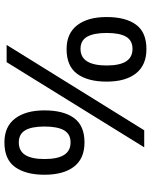

<svg xmlns="http://www.w3.org/2000/svg" viewBox="73 -745 682 868"><g transform="rotate(90 414.0 -311.0)"><path d="M569 -622H646L261 0H183ZM202 -271Q131 -271 94 -319Q57 -367 57 -452Q57 -538 91.5 -585Q126 -632 202 -632Q274 -632 311.5 -585Q349 -538 349 -452Q349 -367 314 -319Q279 -271 202 -271ZM201 -334Q239 -334 257.5 -364Q276 -394 276 -452Q276 -511 257.5 -540Q239 -569 201 -569Q163 -569 146 -540Q129 -511 129 -452Q129 -394 146 -364Q163 -334 201 -334ZM624 10Q552 10 515.5 -38.5Q479 -87 479 -171Q479 -257 513.5 -304.5Q548 -352 624 -352Q697 -352 733.5 -304.5Q770 -257 770 -171Q770 -87 735.5 -38.5Q701 10 624 10ZM624 -55Q662 -55 680.5 -84Q699 -113 699 -171Q699 -230 680.5 -259.5Q662 -289 624 -289Q586 -289 569 -259.5Q552 -230 552 -171Q552 -113 569 -84Q586 -55 624 -55Z"/></g></svg>

Font: Noto Sans Gurmukhi
Style: Regular
Weight: 400
Designer: Jelle Bosma - Monotype Design Team
Foundry: Monotype Imaging Inc.
Version: Version 2.003